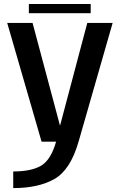

<svg xmlns="http://www.w3.org/2000/svg" viewBox="-20 -707 607 958"><path d="M187.5 0H372L542 -592.5H415.5L280 -81.5H279L142.5 -592.5H16ZM46 231.5Q172 231.5 251.8 186Q331.5 140.5 372 0L260 -0.5Q234 91 185 119.8Q136 148.5 46 148.5ZM124 -641H432.5V-687H124Z"/></svg>

Font: Anybody Thin Medium
Style: Regular
Weight: 500
Version: Version 1.113;gftools[0.9.25]